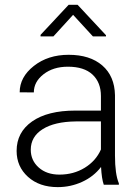

<svg xmlns="http://www.w3.org/2000/svg" viewBox="-20 -765 576 795"><path d="M418.9 -619.1V-614.3H364.7L282.7 -703.6L201.2 -614.3H147.9V-620.6L264.2 -745.1H301.3ZM409.7 0Q400.9 -24.9 398.4 -73.7Q367.7 -33.7 320.1 -12Q272.5 9.8 219.2 9.8Q143.1 9.8 95.9 -32.7Q48.8 -75.2 48.8 -140.1Q48.8 -217.3 113 -262.2Q177.2 -307.1 292 -307.1H397.9V-367.2Q397.9 -423.8 363 -456.3Q328.1 -488.8 261.2 -488.8Q200.2 -488.8 160.2 -457.5Q120.1 -426.3 120.1 -382.3L61.5 -382.8Q61.5 -445.8 120.1 -491.9Q178.7 -538.1 264.2 -538.1Q352.5 -538.1 403.6 -493.9Q454.6 -449.7 456.1 -370.6V-120.6Q456.1 -43.9 472.2 -5.9V0ZM226.1 -42Q284.7 -42 330.8 -70.3Q377 -98.6 397.9 -146V-262.2H293.5Q206.1 -261.2 156.7 -230.2Q107.4 -199.2 107.4 -145Q107.4 -100.6 140.4 -71.3Q173.3 -42 226.1 -42Z"/></svg>

Font: TypoPRO Roboto
Style: Regular
Weight: 300
Designer: Google
Version: Version 2.136; 2016